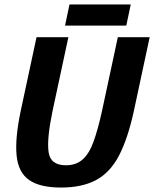

<svg xmlns="http://www.w3.org/2000/svg" viewBox="-20 -834 692 862"><path d="M581 -336Q554 -212 514.5 -136Q475 -60 412 -26Q349 8 254 8Q159 8 110.5 -26Q62 -60 54.5 -136Q47 -212 73 -336L144 -667H287L216 -336Q190 -212 198 -152Q206 -92 276 -92Q322 -92 351.5 -118.5Q381 -145 400.5 -199.5Q420 -254 438 -336L509 -667H652ZM292 -814H567L547 -719H272Z"/></svg>

Font: Epunda Sans
Style: Bold Italic
Weight: 700
Italic angle: -12.0243°
Designer: Simon Atzbach
Foundry: typofactur
Version: Version 2.204; ttfautohint (v1.8.4.7-5d5b)